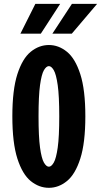

<svg xmlns="http://www.w3.org/2000/svg" viewBox="-20 -932 508 964"><path d="M225.5 11Q176 11 134.2 -23Q92.5 -57 67.2 -135.8Q42 -214.5 42 -348Q42 -481 67.2 -559.5Q92.5 -638 134.2 -672Q176 -706 225.5 -706Q274.5 -706 316.2 -672Q358 -638 383.2 -559.5Q408.5 -481 408.5 -348Q408.5 -214.5 383.2 -135.8Q358 -57 316.2 -23Q274.5 11 225.5 11ZM225.5 -95Q238 -95 250 -115.8Q262 -136.5 269.8 -191Q277.5 -245.5 277.5 -348Q277.5 -450 269.8 -504.5Q262 -559 250 -579.5Q238 -600 225.5 -600Q212.5 -600 200.5 -579.5Q188.5 -559 181 -504.5Q173.5 -450 173.5 -348Q173.5 -245.5 181 -191Q188.5 -136.5 200.5 -115.8Q212.5 -95 225.5 -95ZM243 -763 341 -912.5H467.5L340.5 -763ZM82.5 -763 157.5 -912.5H282L185 -763Z"/></svg>

Font: Trispace Condensed SemiBold
Style: Regular
Weight: 600
Width: 3
Designer: Tyler Finck
Foundry: Etcetera Type Company
Version: Version 1.210; ttfautohint (v1.8.3)